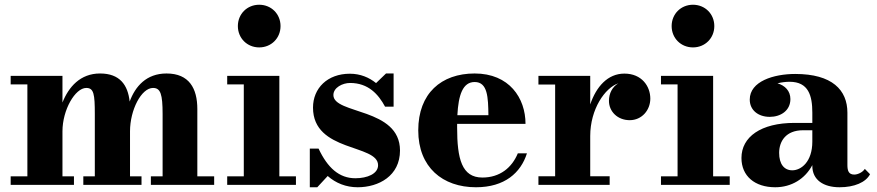

<svg xmlns="http://www.w3.org/2000/svg" viewBox="-20 -780 3701 810"><path d="M25 -36V0H292V-36H243.5V-226C243.5 -316.5 297 -409 344 -409C376 -409 380 -382.5 380 -298.5V-36H331.5V0H577V-36H528.5V-226C528.5 -316.5 576.5 -409 625.5 -409C657.5 -409 666 -382.5 666 -298.5V-36H616.5V0H883.5V-36H812.5V-320C812.5 -407 778 -470 682.5 -470C597.5 -470 550.5 -415.5 527 -351.5C519.5 -421.5 485.5 -470 402 -470C318.5 -470 269.5 -413 243.5 -347.5V-460H25V-424H95.5V-36Z M983.5 -670C983.5 -619 1022.5 -580 1073.5 -580C1124.5 -580 1163.5 -619 1163.5 -670C1163.5 -721 1124.5 -760 1073.5 -760C1022.5 -760 983.5 -721 983.5 -670ZM938.5 -36V0H1228.5V-36H1158.5V-460H938.5V-424H1008.5V-36Z M1318.5 10 1362.5 -37.5C1396.5 -7.5 1439.5 10 1489 10C1577.5 10 1667.5 -38 1667.5 -145C1667.5 -326.5 1386.5 -297 1386.5 -379C1386.5 -410.5 1425 -430 1457 -430C1534 -430 1576.5 -382 1604.5 -330H1640.5V-470H1608.5L1566.5 -429.5C1537.5 -453 1500.5 -469 1456 -469C1361.5 -469 1300.5 -408 1300.5 -326C1300.5 -137 1575 -173 1575 -83C1575 -47 1530 -28 1479 -28C1411 -28 1362 -72 1324 -153H1287V10Z M2203 -133H2164.5C2139.5 -72.5 2089 -31 2015 -31C1928 -31 1908.5 -110 1908.5 -242C1908.5 -247.5 1908.5 -252.5 1908.5 -257.5H2197C2197 -366.5 2128.5 -470 1982.5 -470C1841.5 -470 1744.5 -386 1744.5 -230C1744.5 -74 1847.5 10 1988 10C2109 10 2177 -51 2203 -133ZM1982.5 -434C2037.5 -434 2039.5 -369 2040.5 -294H1909.5C1914 -379 1932 -434 1982.5 -434Z M2251.5 -36.5V0H2552V-36.5H2470V-206C2470 -320 2532.5 -409.5 2588.5 -428.5C2563.5 -413.5 2549 -386.5 2549 -354.5C2549 -309.5 2585.5 -273 2636.5 -273C2687.5 -273 2723.5 -315 2723.5 -364C2723.5 -416 2687.5 -469.5 2614 -469.5C2544 -469.5 2495.5 -414.5 2470 -339.5V-460H2251.5V-423.5H2322V-36.5Z M2813.5 -670C2813.5 -619 2852.5 -580 2903.5 -580C2954.5 -580 2993.5 -619 2993.5 -670C2993.5 -721 2954.5 -760 2903.5 -760C2852.5 -760 2813.5 -721 2813.5 -670ZM2768.5 -36V0H3058.5V-36H2988.5V-460H2768.5V-424H2838.5V-36Z M3332 -261.5C3190 -261.5 3108 -202.5 3108 -113.5C3108 -37.5 3164 10 3250.5 10C3319 10 3376.5 -25.5 3407 -83.5V-80C3407 -21 3454 10 3522 10C3584 10 3632.5 -10.5 3650.5 -45L3628.5 -67.5C3618.5 -52 3597.5 -43.5 3584 -43.5C3559.5 -43.5 3555 -61 3555 -84V-304.5C3555 -400.5 3490.5 -468 3335 -468C3244 -468 3143 -437 3143 -360C3143 -315 3179 -287 3227.5 -287C3273 -287 3314.5 -313 3314.5 -362C3314.5 -396.5 3291.5 -419.5 3260 -428.5C3277.5 -433 3296 -435 3311 -435C3391 -435 3407 -376.5 3407 -304.5V-261.5ZM3322.5 -61.5C3288 -61.5 3267 -88 3267 -135C3267 -183.5 3295 -230.5 3368 -230.5H3407V-182.5C3407 -97 3359.5 -61.5 3322.5 -61.5Z"/></svg>

Font: Bodoni* 06
Style: Bold
Weight: 700
Version: Version 2.2